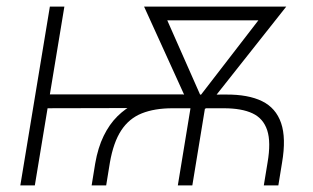

<svg xmlns="http://www.w3.org/2000/svg" viewBox="-20 -561 946 581"><path d="M257.3 0 268.1 -66.4Q276.4 -114.3 293.7 -149.7Q311 -185.1 335.2 -209Q359.4 -232.9 388.2 -247.3Q417 -261.7 448 -268.1Q479 -274.4 509.8 -274.4L663.6 -274.9Q731 -275.4 772.9 -254.9Q814.9 -234.4 830.6 -188.7Q846.2 -143.1 833.5 -68.8L822.3 0H778.3L789.6 -68.8Q800.3 -130.9 788.6 -166.7Q776.9 -202.6 744.1 -218Q711.4 -233.4 657.2 -233.4H502Q447.8 -233.4 409.2 -218Q370.6 -202.6 346.9 -166.5Q323.2 -130.4 312.5 -68.8L301.3 0ZM41.5 0 130.9 -541H174.8L85.4 0ZM102.1 -233.4 108.9 -275.4H535.6L529.3 -234.4ZM518.1 0 562.5 -270.5H606.4L562 0ZM556.6 -231.9 416 -541H467.8L597.7 -247.1L583.5 -231.9ZM576.2 -231.9 567.9 -248 793.9 -541H846.2L601.6 -231.9ZM448.2 -499.5 455.1 -541H811L804.2 -499.5Z"/></svg>

Font: Inter 17pt ExtraLight
Style: Italic
Weight: 250
Italic angle: -9.3988°
Version: Version 4.001;git-66647c0bb